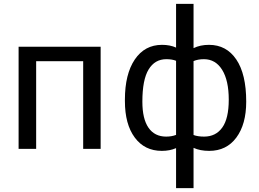

<svg xmlns="http://www.w3.org/2000/svg" viewBox="-20 -770 1342 993"><path d="M500.5 0H410.2V-453.6H167V0H76.2V-528.3H500.5Z M626 -254.4Q626 -386.7 677.2 -462.4Q728.5 -538.1 817.9 -538.1Q859.4 -538.1 890.6 -523.9V-750H981V-521Q1015.1 -538.1 1061 -538.1Q1150.9 -538.1 1202.1 -462.4Q1253.4 -386.7 1253.4 -244.1Q1253.4 -127.4 1202.4 -58.6Q1151.4 10.3 1062 10.3Q1014.6 10.3 981 -5.4V203.1H890.6V-3.9Q858.4 10.3 816.9 10.3Q728 10.3 677 -58.6Q626 -127.4 626 -247.1ZM1163.1 -254.4Q1163.1 -354 1128.9 -408.9Q1094.7 -463.9 1034.7 -463.9Q1003.9 -463.9 981 -454.1V-71.8Q1002.9 -63.5 1035.6 -63.5Q1096.2 -63.5 1129.6 -110.4Q1163.1 -157.2 1163.1 -254.4ZM716.3 -244.1Q716.3 -155.3 748 -109.4Q779.8 -63.5 839.4 -63.5Q867.7 -63.5 890.6 -72.3V-455.6Q870.1 -463.9 840.3 -463.9Q780.8 -463.9 748.5 -410.6Q716.3 -357.4 716.3 -244.1Z"/></svg>

Font: SteelSelectRoboto
Style: Roboto-Regular
Weight: 400
Designer: Google
Version: Version 2.137; 2017